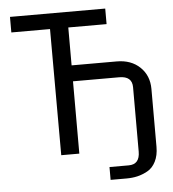

<svg xmlns="http://www.w3.org/2000/svg" viewBox="-58 -783 887 984"><g transform="rotate(-5 385.0 -290.5)"><path d="M555 -454Q629 -454 674.5 -410.5Q720 -367 720 -298V0Q720 44 704 75.5Q688 107 661.5 121.5Q635 136 609 142Q583 148 553 148H471V82H570Q627 82 627 16V-315Q627 -372 561 -372H323V0H230L229 -649H30V-729H520V-649H323V-454Z"/></g></svg>

Font: ColatingCofangSans
Style: Regular
Weight: 400
Foundry: GNU
Version: Version 412.227;June 27, 2022;FontCreator 11.0.0.2412 32-bit